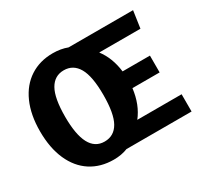

<svg xmlns="http://www.w3.org/2000/svg" viewBox="-148 -915 1202 1137"><g transform="rotate(-30 452.5 -346.5)"><path d="M566 -118H869V0H424Q381 17 329 17Q239 17 172.5 -26Q106 -69 69.5 -151Q33 -233 33 -347Q33 -459 69.5 -541Q106 -623 173 -666.5Q240 -710 329 -710Q383 -710 428 -693H869L852 -576H570Q622 -508 634 -410H821V-295H635Q622 -189 566 -118ZM466 -347Q466 -474 432.5 -532Q399 -590 335 -590Q271 -590 238 -532Q205 -474 205 -347Q205 -103 335 -103Q400 -103 433 -161Q466 -219 466 -347Z"/></g></svg>

Font: Statis Sans
Style: Bold
Weight: 700
Designer: bBox Type GmbH
Foundry: bBox Type GmbH
Version: Version 1.000